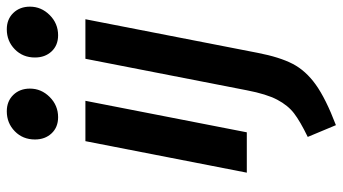

<svg xmlns="http://www.w3.org/2000/svg" viewBox="-244 -510 1019 571"><g transform="rotate(-90 265.5 -224.5)"><path d="M136.2 -630Q136.2 -666.2 160.6 -690Q185 -713.8 220 -713.8Q250 -713.8 268.8 -694.4Q287.5 -675 287.5 -645Q287.5 -611.2 262.5 -586.2Q237.5 -561.2 202.5 -561.2Q172.5 -561.2 154.4 -580.6Q136.2 -600 136.2 -630ZM380 -630Q380 -666.2 404.4 -690Q428.8 -713.8 463.8 -713.8Q493.8 -713.8 512.5 -694.4Q531.2 -675 531.2 -645Q531.2 -611.2 506.2 -586.2Q481.2 -561.2 446.2 -561.2Q416.2 -561.2 398.1 -580.6Q380 -600 380 -630ZM37.5 0H157.5L251.2 -480H131.2ZM282.5 0Q271.2 58.8 254.4 90.6Q237.5 122.5 213.8 140.6Q190 158.8 143.8 181.2L178.8 265Q257.5 235 299.4 205Q341.2 175 361.2 136.2Q381.2 97.5 393.8 32.5L493.8 -480H376.2Z"/></g></svg>

Font: Cambay
Style: Bold Italic
Weight: 700
Italic angle: -11°
Designer: Pooja Saxena
Foundry: Pooja Saxena
Version: Version 1.006;PS 001.006;hotconv 1.0.70;makeotf.lib2.5.58329